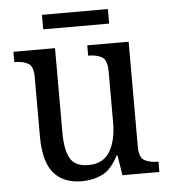

<svg xmlns="http://www.w3.org/2000/svg" viewBox="-50 -721 690 777"><g transform="rotate(-5 294.5 -332.5)"><path d="M252 10Q177 10 137.5 -36.5Q98 -83 98 -186V-427Q98 -471 76.5 -482.5Q55 -494 24 -494H21V-536H190V-190Q190 -124 209.5 -88.5Q229 -53 284 -53Q344 -53 371 -98Q398 -143 398 -216V-422Q398 -470 376.5 -482Q355 -494 324 -494H321V-536H489V-109Q489 -64 511.5 -53Q534 -42 564 -42H567V0H417L404 -81H400Q372 -26 334.5 -8Q297 10 252 10ZM149 -616V-675H417V-616Z"/></g></svg>

Font: Noto Serif Hebrew SemiCondensed
Style: Regular
Weight: 400
Width: 4
Designer: Monotype Design Team
Foundry: Monotype Imaging Inc.
Version: Version 2.004; ttfautohint (v1.8.4.7-5d5b)